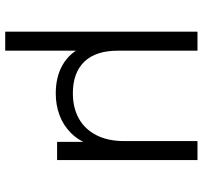

<svg xmlns="http://www.w3.org/2000/svg" viewBox="-40 -524 759 718"><g transform="rotate(90 339.0 -165.5)"><path d="M99 194V-525H170V-228Q170 -144 211.5 -101.5Q253 -59 329 -59Q384 -59 424 -81.5Q464 -104 486 -147Q508 -190 508 -250V-525H579V0H511V-146L523 -127Q508 -82 478.5 -52.5Q449 -23 411 -9Q373 5 330 5Q268 5 223.5 -20.5Q179 -46 156 -95L170 -127V194Z"/></g></svg>

Font: Montserrat Thin
Style: Regular
Weight: 400
Version: Version 9.000